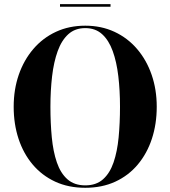

<svg xmlns="http://www.w3.org/2000/svg" viewBox="-20 -882 809 912"><path d="M385 10Q305 10 242 -19.2Q179 -48.5 135 -100.8Q91 -153 68 -223Q45 -293 45 -375Q45 -457 69.2 -527Q93.5 -597 138.5 -649.5Q183.5 -702 246 -731Q308.5 -760 385 -760Q461 -760 523.5 -731Q586 -702 631 -649.5Q676 -597 700.2 -527Q724.5 -457 724.5 -375Q724.5 -293 701.5 -223Q678.5 -153 634.5 -100.5Q590.5 -48 527.5 -19Q464.5 10 385 10ZM385 -1.5Q437 -1.5 469.5 -30.5Q502 -59.5 519.5 -110.8Q537 -162 543.5 -229.8Q550 -297.5 550 -375Q550 -452.5 542 -520.2Q534 -588 515.5 -639.2Q497 -690.5 465.2 -719.5Q433.5 -748.5 385 -748.5Q336.5 -748.5 304.5 -719.5Q272.5 -690.5 254 -639.2Q235.5 -588 227.5 -520.2Q219.5 -452.5 219.5 -375Q219.5 -297.5 226 -229.8Q232.5 -162 250 -110.8Q267.5 -59.5 300.2 -30.5Q333 -1.5 385 -1.5ZM265 -850V-862.5H505V-850Z"/></svg>

Font: Bodoni Moda 18pt
Style: Bold
Weight: 700
Designer: Owen Earl
Foundry: indestructible type
Version: Version 2.004